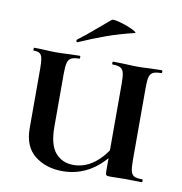

<svg xmlns="http://www.w3.org/2000/svg" viewBox="-75 -708 749 790"><g transform="rotate(10 299.5 -313.0)"><path d="M365 -456Q362 -456 362 -462Q362 -468 365 -468L411 -467Q449 -465 469 -465Q487 -465 523 -467L568 -468Q571 -468 571 -462Q571 -456 568 -456Q545 -456 534 -450.5Q523 -445 519 -431Q515 -417 515 -387V-81Q515 -51 519 -36.5Q523 -22 533.5 -17Q544 -12 566 -12Q569 -12 569 -6Q569 0 566 0L501 -1L434 0Q422 0 418.5 -3Q415 -6 415 -19V-385Q415 -415 411.5 -429.5Q408 -444 397.5 -450Q387 -456 365 -456ZM237 12Q168 12 121 -25Q74 -62 74 -139V-387Q74 -417 71 -431Q68 -445 60 -450.5Q52 -456 35 -456Q33 -456 33 -462Q33 -468 35 -468L74 -467Q106 -465 126 -465Q150 -465 186 -467L226 -468Q228 -468 228 -462Q228 -456 226 -456Q203 -456 192 -450Q181 -444 177 -429.5Q173 -415 173 -385V-163Q173 -87 201.5 -54Q230 -21 277 -21Q370 -21 436 -140L453 -125Q408 -54 354.5 -21Q301 12 237 12ZM206 -521Q202 -521 201 -525.5Q200 -530 203 -532Q232 -553 284 -598Q314 -624 329 -636Q334 -641 364.5 -632.5Q395 -624 418.5 -612.5Q442 -601 430 -599Q368 -584 316.5 -565.5Q265 -547 208 -522Z"/></g></svg>

Font: Cormorant Unicase
Style: Bold
Weight: 700
Designer: Christian Thalmann (Catharsis Fonts)
Foundry: Catharsis Fonts
Version: Version 4.000